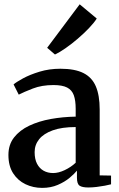

<svg xmlns="http://www.w3.org/2000/svg" viewBox="-20 -882 567 912"><path d="M180.5 10.5Q137.5 10.5 101 -7Q64.5 -24.5 42.2 -59.2Q20 -94 20 -146Q20 -195 46.8 -229.2Q73.5 -263.5 119 -285Q164.5 -306.5 221.5 -316.8Q278.5 -327 339.5 -328V-365Q339.5 -405 330.5 -429.8Q321.5 -454.5 298.8 -466.2Q276 -478 234 -478Q178.5 -478 136 -461.5Q93.5 -445 69 -432.5L44.5 -481Q57 -492 89.5 -509.8Q122 -527.5 168 -541.5Q214 -555.5 267 -555.5Q335.5 -555.5 376.2 -535Q417 -514.5 435.2 -471.8Q453.5 -429 453.5 -362V-49L507.5 -48V-6.5Q496.5 -3.5 478 0Q459.5 3.5 438.8 6Q418 8.5 399.5 8.5Q370.5 8.5 358 0Q345.5 -8.5 345.5 -37.5V-71.5Q334 -57 310.8 -37.5Q287.5 -18 254.5 -3.8Q221.5 10.5 180.5 10.5ZM232.5 -60Q258 -60 287.5 -74Q317 -88 339.5 -109V-278.5Q274 -278.5 230.8 -263Q187.5 -247.5 166 -220.8Q144.5 -194 144.5 -159.5Q144.5 -126 156 -104Q167.5 -82 187.2 -71Q207 -60 232.5 -60ZM240.5 -623.5 204 -655 358.5 -861.5 439.5 -794Q427.5 -774.5 403.2 -749Q379 -723.5 349.2 -698Q319.5 -672.5 291 -652.8Q262.5 -633 242 -623.5Z"/></svg>

Font: Merriweather 48pt SemiBold
Style: Regular
Weight: 600
Version: Version 2.100